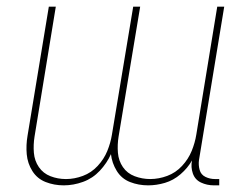

<svg xmlns="http://www.w3.org/2000/svg" viewBox="-20 -550 695 578"><path d="M172 8Q201 8 230 -2.5Q259 -13 280.5 -36Q302 -59 314 -86Q317 -59 331.5 -35.5Q346 -12 371.5 -2Q397 8 426 8Q451 8 476.5 0.5Q502 -7 523.5 -25.5Q545 -44 558 -67Q554 -47 560.5 -28Q567 -9 585 -0.5Q603 8 624 8H640V-11H627Q612 -11 598.5 -17.5Q585 -24 581 -38.5Q577 -53 579 -68L655 -530H634L571 -145Q567 -120 557 -95.5Q547 -71 528 -50.5Q509 -30 483.5 -20.5Q458 -11 432 -11Q408 -11 385.5 -19.5Q363 -28 350 -47Q337 -66 335 -90Q333 -114 337 -139L402 -530H381L317 -145Q313 -120 303 -95.5Q293 -71 274 -50.5Q255 -30 229.5 -20.5Q204 -11 179 -11H178Q154 -11 132 -19.5Q110 -28 97 -47Q84 -66 82 -90Q80 -114 84 -139L148 -530H127L63 -142Q58 -113 60.5 -85.5Q63 -58 77.5 -35Q92 -12 117.5 -2Q143 8 172 8Z"/></svg>

Font: Iosevka Sparkle Thin
Style: Italic
Weight: 100
Italic angle: -9°
Designer: Belleve Invis
Foundry: Belleve Invis
Version: Version 4.5.0; ttfautohint (v1.8.3)